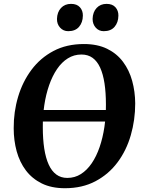

<svg xmlns="http://www.w3.org/2000/svg" viewBox="-20 -986 761 1016"><path d="M130.5 -343 132 -404H591.5L590 -343ZM323.5 10Q252.5 10 201.2 -15.2Q150 -40.5 117 -84.2Q84 -128 68.2 -185.5Q52.5 -243 52.5 -307.5Q52 -394 75.8 -473.8Q99.5 -553.5 146.5 -616.5Q193.5 -679.5 263 -716.2Q332.5 -753 424 -753Q495.5 -753 547 -727.8Q598.5 -702.5 631.2 -658.5Q664 -614.5 679.5 -558Q695 -501.5 695.5 -439Q695.5 -351.5 672.2 -270.8Q649 -190 602 -127Q555 -64 485.2 -27Q415.5 10 323.5 10ZM336 -44.5Q376 -44.5 408.2 -65Q440.5 -85.5 465.5 -122.2Q490.5 -159 507.2 -208Q524 -257 532.5 -314.2Q541 -371.5 540.5 -433Q540.5 -495.5 533 -544.8Q525.5 -594 510 -628Q494.5 -662 470 -679.8Q445.5 -697.5 411 -697.5Q371.5 -697.5 339 -677.2Q306.5 -657 281.8 -620.5Q257 -584 240 -535.2Q223 -486.5 214.5 -430Q206 -373.5 206.5 -313Q206.5 -249.5 214.2 -199.5Q222 -149.5 237.8 -115Q253.5 -80.5 278 -62.5Q302.5 -44.5 336 -44.5ZM341 -821Q315 -821 298 -839.8Q281 -858.5 281.5 -886Q282.5 -922 302.8 -943.8Q323 -965.5 356 -965.5Q387 -965.5 403 -947.5Q419 -929.5 418.5 -903Q418 -867 398.2 -844Q378.5 -821 341 -821ZM529 -821Q503 -821 486.5 -839.8Q470 -858.5 470 -886Q471 -922 491.2 -943.8Q511.5 -965.5 544 -965.5Q575 -965.5 591 -947.5Q607 -929.5 606.5 -903Q606 -867 586.2 -844Q566.5 -821 529 -821Z"/></svg>

Font: Merriweather 28pt
Style: Bold Italic
Weight: 700
Italic angle: -7.8°
Version: Version 2.101